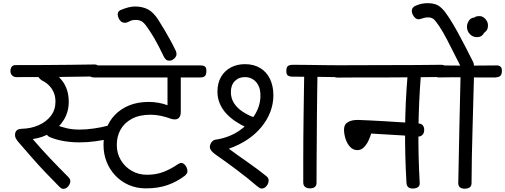

<svg xmlns="http://www.w3.org/2000/svg" viewBox="-20 -1178 3196 1215"><path d="M382 17Q373 17 367.5 13.5Q362 10 356 4Q309 -43 265.5 -89Q222 -135 180 -183Q138 -231 93 -283Q86 -292 80.5 -301.5Q75 -311 75 -324Q75 -333 78 -341.5Q81 -350 90 -356Q99 -362 116 -363Q175 -364 224 -385.5Q273 -407 302 -445Q331 -483 331 -534Q331 -570 318.5 -596.5Q306 -623 286.5 -641Q267 -659 245 -669Q230 -680 225.5 -687Q221 -694 221 -702Q221 -714 227.5 -724.5Q234 -735 243.5 -741.5Q253 -748 263 -748Q273 -748 280 -744Q336 -718 375.5 -664.5Q415 -611 415 -534Q415 -471 384.5 -420.5Q354 -370 302.5 -338.5Q251 -307 187 -298Q242 -234 297.5 -175.5Q353 -117 413 -57Q418 -51 421.5 -45.5Q425 -40 425 -31Q425 -20 418.5 -8.5Q412 3 402 10Q392 17 382 17ZM484 -277Q435 -277 388 -284.5Q341 -292 301 -308Q282 -315 277.5 -325.5Q273 -336 273 -349Q273 -366 284.5 -378.5Q296 -391 312 -391Q324 -391 346 -383Q368 -375 402.5 -366.5Q437 -358 484 -358Q528 -358 575 -365Q622 -372 660 -382Q668 -385 676 -383Q691 -382 701 -371Q711 -360 711 -343Q711 -329 703 -318Q695 -307 683 -303Q641 -292 587.5 -284.5Q534 -277 484 -277ZM83 -690Q68 -690 57 -700.5Q46 -711 46 -728Q46 -745 54 -755.5Q62 -766 77 -766Q171 -766 261 -766.5Q351 -767 430.5 -768Q510 -769 573 -770Q592 -771 602 -761.5Q612 -752 611 -732Q610 -712 600 -703.5Q590 -695 572 -694Q477 -692 350.5 -691Q224 -690 83 -690ZM903 14Q844 14 795 -7.5Q746 -29 710 -67Q674 -105 654.5 -154.5Q635 -204 635 -261Q635 -315 653 -364Q671 -413 707.5 -451Q744 -489 797.5 -511Q851 -533 922 -533Q953 -533 983.5 -527.5Q1014 -522 1040 -512Q1040 -561 1040 -614Q1040 -667 1040 -716Q1040 -733 1052.5 -741.5Q1065 -750 1082 -750Q1099 -750 1111.5 -742Q1124 -734 1124 -717Q1124 -656 1124 -594Q1124 -532 1124 -470Q1124 -439 1107 -428Q1090 -417 1060 -427Q1034 -437 1000.5 -444.5Q967 -452 933 -452Q862 -452 814 -426Q766 -400 742.5 -357Q719 -314 719 -261Q719 -208 744.5 -165Q770 -122 813.5 -97Q857 -72 910 -72Q967 -72 1014 -90Q1061 -108 1106 -139Q1111 -142 1116.5 -144.5Q1122 -147 1127 -147Q1137 -147 1146 -139Q1155 -131 1160.5 -119Q1166 -107 1166 -95Q1166 -85 1162.5 -80Q1159 -75 1151 -67Q1102 -29 1042 -7.5Q982 14 903 14ZM576 -688Q557 -688 546.5 -697Q536 -706 537 -728Q538 -751 548.5 -757.5Q559 -764 578 -764H1249Q1268 -764 1277.5 -756.5Q1287 -749 1286 -726Q1285 -703 1275.5 -695.5Q1266 -688 1247 -688Z M1052 -794Q1039 -794 1031.5 -800Q1024 -806 1017 -819Q999 -856 985.5 -882.5Q972 -909 957.5 -934Q943 -959 921 -992Q902 -1022 885 -1037Q868 -1052 837 -1052Q815 -1052 798 -1042.5Q781 -1033 767 -1034Q754 -1035 744.5 -1043.5Q735 -1052 730 -1064.5Q725 -1077 725 -1087Q725 -1099 732 -1106.5Q739 -1114 752 -1118Q772 -1126 793 -1131.5Q814 -1137 836 -1137Q885 -1136 918.5 -1117.5Q952 -1099 982 -1052Q1004 -1018 1022 -987Q1040 -956 1057.5 -924.5Q1075 -893 1093 -855Q1095 -850 1096 -845Q1097 -840 1097 -835Q1097 -825 1090 -815.5Q1083 -806 1073 -800Q1063 -794 1052 -794Z M1636 15Q1629 15 1623 11.5Q1617 8 1607 0Q1545 -53 1477 -104Q1409 -155 1344 -200Q1336 -206 1327.5 -213.5Q1319 -221 1313.5 -230Q1308 -239 1308 -248Q1308 -257 1312 -267Q1316 -277 1325.5 -285.5Q1335 -294 1350 -295Q1430 -308 1492 -349.5Q1554 -391 1590.5 -448.5Q1627 -506 1628 -568Q1629 -610 1615.5 -636.5Q1602 -663 1580 -676.5Q1558 -690 1532 -690Q1492 -691 1466.5 -665.5Q1441 -640 1441 -596Q1441 -556 1461 -525Q1481 -494 1514.5 -472Q1548 -450 1585 -436L1597 -399L1541 -371Q1503 -388 1469.5 -410.5Q1436 -433 1410.5 -461Q1385 -489 1370.5 -523.5Q1356 -558 1356 -598Q1356 -652 1378.5 -691Q1401 -730 1440.5 -751Q1480 -772 1530 -772Q1586 -772 1626.5 -747.5Q1667 -723 1688.5 -678.5Q1710 -634 1710 -575Q1710 -521 1690.5 -470Q1671 -419 1634.5 -374.5Q1598 -330 1546 -295Q1494 -260 1428 -237Q1452 -219 1483 -197Q1514 -175 1547.5 -151.5Q1581 -128 1612 -105Q1643 -82 1666 -63Q1673 -57 1676.5 -51Q1680 -45 1680 -35Q1680 -24 1674 -12Q1668 0 1658 7.5Q1648 15 1636 15ZM1941 14Q1923 14 1911 5Q1899 -4 1899 -24Q1899 -86 1899 -154.5Q1899 -223 1899.5 -294.5Q1900 -366 1901 -437Q1902 -508 1903 -577Q1904 -646 1905 -708Q1905 -727 1917.5 -740Q1930 -753 1947 -753Q1965 -753 1977 -740Q1989 -727 1989 -708Q1988 -646 1987 -577Q1986 -508 1985.5 -436.5Q1985 -365 1984.5 -293Q1984 -221 1983.5 -152Q1983 -83 1983 -21Q1983 -3 1972 5.5Q1961 14 1941 14ZM2127 -690Q2100 -690 2069 -690.5Q2038 -691 2005.5 -691.5Q1973 -692 1941.5 -692Q1910 -692 1881.5 -692.5Q1853 -693 1830 -693Q1813 -693 1802 -700Q1791 -707 1792 -732Q1793 -755 1804 -761.5Q1815 -768 1832 -768Q1868 -768 1906 -767.5Q1944 -767 1982 -766.5Q2020 -766 2057.5 -765.5Q2095 -765 2129 -765Q2146 -766 2157 -757Q2168 -748 2167 -725Q2167 -703 2155.5 -696Q2144 -689 2127 -690Z M2241 -228Q2215 -228 2196 -248Q2177 -268 2167 -298.5Q2157 -329 2157 -359Q2157 -391 2182 -405.5Q2207 -420 2248 -419Q2275 -418 2318.5 -416Q2362 -414 2411.5 -411Q2461 -408 2507.5 -405Q2554 -402 2588 -400Q2622 -398 2633 -396Q2649 -395 2657.5 -382Q2666 -369 2664 -351Q2663 -333 2651.5 -323Q2640 -313 2625 -314Q2614 -315 2585.5 -317Q2557 -319 2519.5 -321.5Q2482 -324 2444 -326Q2406 -328 2375 -330Q2344 -332 2329 -333Q2323 -312 2311.5 -287.5Q2300 -263 2282.5 -245.5Q2265 -228 2241 -228ZM2592 15Q2573 15 2563 6Q2553 -3 2552 -24Q2542 -196 2543.5 -364.5Q2545 -533 2559 -698Q2561 -717 2572.5 -730Q2584 -743 2601 -743Q2620 -743 2632.5 -728.5Q2645 -714 2643 -697Q2630 -533 2628 -363.5Q2626 -194 2636 -20Q2637 -2 2624.5 6.5Q2612 15 2592 15ZM2771 -691Q2696 -690 2612.5 -689Q2529 -688 2443 -688Q2357 -688 2274 -688Q2191 -688 2117 -687Q2099 -687 2089.5 -695Q2080 -703 2080 -725Q2080 -748 2090 -756Q2100 -764 2118 -765Q2192 -765 2275.5 -765.5Q2359 -766 2445 -766Q2531 -766 2614 -766.5Q2697 -767 2771 -768Q2789 -768 2798.5 -760Q2808 -752 2808 -730Q2809 -707 2799 -699Q2789 -691 2771 -691Z M2920 16Q2901 16 2890 7Q2879 -2 2880 -23Q2883 -199 2887 -373Q2891 -547 2895 -722Q2896 -739 2907 -748Q2918 -757 2937 -757Q2959 -757 2969.5 -747.5Q2980 -738 2980 -719Q2976 -544 2970.5 -369.5Q2965 -195 2964 -20Q2964 -1 2952.5 7.5Q2941 16 2920 16ZM2759 -688Q2741 -688 2730 -697Q2719 -706 2720 -728Q2721 -751 2732.5 -758Q2744 -765 2761 -764Q2940 -761 3119 -764Q3136 -765 3146.5 -757Q3157 -749 3156 -726Q3155 -704 3144.5 -696.5Q3134 -689 3117 -688Q3028 -687 2938 -688.5Q2848 -690 2759 -688ZM2933 -726Q2920 -726 2913 -731.5Q2906 -737 2899 -750Q2878 -790 2855 -836.5Q2832 -883 2808 -929Q2784 -975 2759 -1013Q2743 -1037 2729.5 -1052Q2716 -1067 2691 -1068Q2674 -1069 2656 -1062.5Q2638 -1056 2629 -1056Q2617 -1056 2607 -1065Q2597 -1074 2591.5 -1086Q2586 -1098 2586 -1108Q2586 -1121 2593 -1129.5Q2600 -1138 2613 -1143Q2632 -1151 2649.5 -1154.5Q2667 -1158 2688 -1158Q2713 -1158 2734 -1151.5Q2755 -1145 2775.5 -1125.5Q2796 -1106 2821 -1067Q2849 -1024 2875.5 -975.5Q2902 -927 2927 -878.5Q2952 -830 2974 -786Q2979 -777 2979 -765Q2979 -755 2972 -746Q2965 -737 2954.5 -731.5Q2944 -726 2933 -726ZM2997 -943Q2972 -943 2953.5 -962Q2935 -981 2935 -1009Q2935 -1029 2947.5 -1047.5Q2960 -1066 2982 -1067Q2987 -1072 2994.5 -1074Q3002 -1076 3015 -1076Q3028 -1076 3040 -1068Q3052 -1060 3060 -1046.5Q3068 -1033 3068 -1016Q3068 -1000 3061.5 -989Q3055 -978 3043 -970Q3039 -960 3028 -951.5Q3017 -943 2997 -943Z"/></svg>

Font: Playpen Sans Deva
Style: Regular
Weight: 400
Designer: Pooja Saxena, Gunjan Panchal, Laura Meseguer, Veronika Burian, José Scaglione
Foundry: TypeTogether
Version: Version 2.000